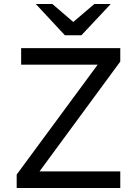

<svg xmlns="http://www.w3.org/2000/svg" viewBox="-20 -941 690 961"><path d="M387.7 -764.6Q367.2 -764.6 304.7 -764.6Q268.6 -803.7 159.2 -920.9Q179.7 -920.9 242.2 -920.9Q268.6 -898.4 346.7 -831.1Q373 -853.5 452.1 -920.9Q472.7 -920.9 534.2 -920.9Q497.1 -881.8 387.7 -764.6ZM63.5 0Q63.5 -16.6 63.5 -67.4Q164.1 -204.1 468.8 -617.2Q373 -617.2 85.9 -617.2Q85.9 -637.7 85.9 -700.2Q210 -700.2 582 -700.2Q582 -683.6 582 -632.8Q481.4 -495.1 177.7 -83Q279.3 -83 582 -83Q582 -62.5 582 0Q452.1 0 63.5 0Z"/></svg>

Font: Overpass
Style: Regular
Weight: 400
Designer: Delve Withrington, Thomas Jockin
Version: Version 3.000;DELV;Overpass; ttfautohint (v1.5)